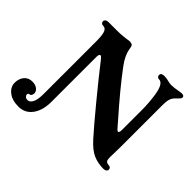

<svg xmlns="http://www.w3.org/2000/svg" viewBox="-274 -890 1214 1214"><g transform="rotate(45 333.5 -283.0)"><path d="M515 -76Q460 -137 363.5 -254Q267 -371 190 -470Q178 -485 171 -485Q166 -485 163 -478.5Q160 -472 160 -460V-50Q158 24 124 68Q90 112 34 112Q-23 112 -56.5 85.5Q-90 59 -90 22Q-90 -15 -70 -39Q-50 -63 -16 -63Q13 -63 29.5 -49.5Q46 -36 46 -19Q46 -8 41 -0.5Q36 7 29 7Q23 7 20 10.5Q17 14 17 19Q17 28 24.5 35Q32 42 45 42Q65 42 77.5 17.5Q90 -7 90 -59V-529Q90 -587 80 -609Q71 -629 50 -629H48Q40 -629 35 -635Q30 -641 30 -649Q30 -657 37.5 -663Q45 -669 60 -669H129Q170 -669 191.5 -672Q213 -675 217 -675Q231 -678 241 -678Q267 -678 270 -659Q271 -656 274 -637Q277 -618 289 -592Q301 -566 322 -538Q406 -424 548 -264Q559 -251 566 -243Q574 -233 580.5 -227Q587 -221 591 -221Q601 -221 601 -249V-428Q601 -484 592 -548Q579 -639 541 -639Q531 -639 526 -644.5Q521 -650 521 -659Q521 -678 551 -678Q569 -678 587 -673Q590 -672 600 -670Q610 -668 622 -668Q646 -668 681 -675Q687 -676 693.5 -677Q700 -678 706 -678Q727 -678 727 -663Q727 -657 723 -651.5Q719 -646 711.5 -639Q704 -632 698 -626Q682 -610 676.5 -590.5Q671 -571 671 -539V-170L670 -108Q669 -95 669 -75Q669 -62 671 -50Q672 -41 680 -35.5Q688 -30 700 -30Q709 -30 714.5 -24.5Q720 -19 720 -10Q720 -2 712.5 4Q705 10 690 10Q642 10 601.5 -7.5Q561 -25 515 -76Z"/></g></svg>

Font: Raigarh
Style: Bold
Weight: 700
Designer: jaikishan Patel
Foundry: MagicType
Version: Version 1.000